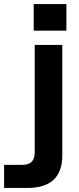

<svg xmlns="http://www.w3.org/2000/svg" viewBox="-68 -720 389 940"><path d="M-48 87H42Q72 87 87 72Q102 57 102 27V-500H237V40Q237 120 194.5 160Q152 200 67 200H-48ZM97 -700H257V-570H97Z"/></svg>

Font: Uncut Sans Variable
Style: Regular
Weight: 400
Designer: Kasper Nordkvist
Foundry: UNCUT.wtf
Version: Version 1.304;Glyphs 3.2 (3246)